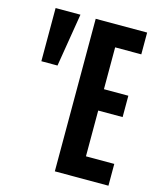

<svg xmlns="http://www.w3.org/2000/svg" viewBox="-107 -776 702 851"><g transform="rotate(15 244.0 -350.0)"><path d="M42 -456V-700H156L116 -456ZM226 0V-700H462V-600H342V-408H454V-310H342V-100H472V0Z"/></g></svg>

Font: Tektur Condensed Medium
Style: Regular
Weight: 500
Width: 3
Designer: Adam Jagosz
Foundry: Adam Jagosz
Version: Version 1.005;gftools[0.9.30]